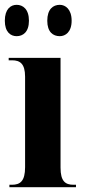

<svg xmlns="http://www.w3.org/2000/svg" viewBox="-28 -776 351 796"><path d="M220 -626C243 -626 269 -643 269 -690C269 -738 243 -756 220 -756C192 -756 168 -738 168 -690C168 -643 192 -626 220 -626ZM41 -626C67 -626 92 -643 92 -690C92 -738 67 -756 41 -756C16 -756 -8 -738 -8 -690C-8 -643 16 -626 41 -626ZM11 0H287V-10H277C243 -10 223 -24 223 -81V-536H8V-526H22C55 -526 76 -512 76 -458V-83C76 -25 56 -10 21 -10H11Z"/></svg>

Font: Noto Serif Display ExtraCondensed ExtraBold
Style: Regular
Weight: 800
Width: 2
Designer: Monotype Design Team
Foundry: Monotype Imaging Inc.
Version: Version 2.009